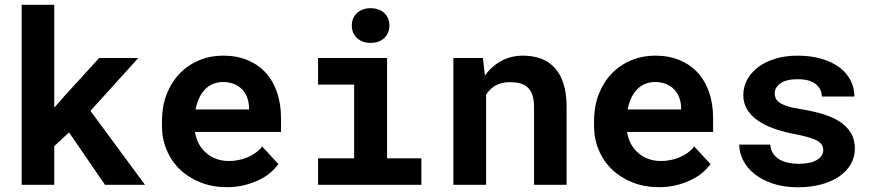

<svg xmlns="http://www.w3.org/2000/svg" viewBox="-20 -770 3641 800"><path d="M267.6 -218.3 206.1 -161.1V0H70.3V-750H206.1V-321.3L247.1 -368.2L393.1 -528.3H556.2L356.9 -308.1L584 0H417.5Z M925.3 9.8Q864.3 9.8 814.5 -10.3Q764.6 -30.3 729 -64.7Q693.4 -99.1 674.1 -145.8Q654.8 -192.4 654.8 -245.6V-265.1Q654.8 -325.7 673.8 -375.7Q692.9 -425.8 727.1 -461.9Q761.2 -498 808.1 -518.1Q855 -538.1 910.2 -538.1Q967.3 -538.1 1012 -519.3Q1056.6 -500.5 1087.6 -466.3Q1118.7 -432.1 1134.8 -384Q1150.9 -335.9 1150.9 -277.8V-220.2H792.5Q796.4 -193.4 808.3 -171.1Q820.3 -148.9 838.9 -132.8Q857.4 -116.7 881.3 -107.9Q905.3 -99.1 933.6 -99.1Q953.6 -99.1 973.4 -103Q993.2 -106.9 1011.2 -114.5Q1029.3 -122.1 1044.9 -133.3Q1060.5 -144.5 1072.3 -159.7L1140.1 -86.4Q1127.4 -68.4 1107.2 -51Q1086.9 -33.7 1059.3 -20.3Q1031.7 -6.8 998 1.5Q964.4 9.8 925.3 9.8ZM909.2 -428.2Q886.2 -428.2 867.2 -420.2Q848.1 -412.1 833.7 -397Q819.3 -381.8 809.6 -360.8Q799.8 -339.8 794.9 -314H1017.6V-324.7Q1016.6 -346.2 1009.3 -365.2Q1002 -384.3 988.3 -398.2Q974.6 -412.1 954.8 -420.2Q935.1 -428.2 909.2 -428.2Z M1305.2 -528.3H1592.8V-110.4H1735.8V0H1305.2V-110.4H1455.6V-417.5H1305.2ZM1445.8 -663.6Q1445.8 -679.2 1451.4 -692.6Q1457 -706.1 1467.3 -715.6Q1477.5 -725.1 1491.9 -730.5Q1506.3 -735.8 1523.9 -735.8Q1560.1 -735.8 1581.3 -715.6Q1602.5 -695.3 1602.5 -663.6Q1602.5 -631.8 1581.3 -611.6Q1560.1 -591.3 1523.9 -591.3Q1506.3 -591.3 1491.9 -596.7Q1477.5 -602.1 1467.3 -611.6Q1457 -621.1 1451.4 -634.5Q1445.8 -647.9 1445.8 -663.6Z M1992.2 -528.3 2000.5 -455.1Q2028.8 -494.6 2069.3 -516.4Q2109.9 -538.1 2159.2 -538.1Q2199.2 -538.1 2232.4 -526.4Q2265.6 -514.6 2289.8 -489Q2314 -463.4 2327.4 -423.1Q2340.8 -382.8 2340.8 -325.2V0H2205.1V-323.2Q2205.1 -354.5 2198 -374.8Q2190.9 -395 2177.7 -406.7Q2164.6 -418.5 2146 -423.1Q2127.4 -427.7 2104 -427.7Q2069.3 -427.7 2044.9 -413.8Q2020.5 -399.9 2005.4 -375.5V0H1869.1V-528.3Z M2725.6 9.8Q2664.6 9.8 2614.7 -10.3Q2564.9 -30.3 2529.3 -64.7Q2493.7 -99.1 2474.4 -145.8Q2455.1 -192.4 2455.1 -245.6V-265.1Q2455.1 -325.7 2474.1 -375.7Q2493.2 -425.8 2527.3 -461.9Q2561.5 -498 2608.4 -518.1Q2655.3 -538.1 2710.4 -538.1Q2767.6 -538.1 2812.3 -519.3Q2856.9 -500.5 2887.9 -466.3Q2918.9 -432.1 2935.1 -384Q2951.2 -335.9 2951.2 -277.8V-220.2H2592.8Q2596.7 -193.4 2608.6 -171.1Q2620.6 -148.9 2639.2 -132.8Q2657.7 -116.7 2681.6 -107.9Q2705.6 -99.1 2733.9 -99.1Q2753.9 -99.1 2773.7 -103Q2793.5 -106.9 2811.5 -114.5Q2829.6 -122.1 2845.2 -133.3Q2860.8 -144.5 2872.6 -159.7L2940.4 -86.4Q2927.7 -68.4 2907.5 -51Q2887.2 -33.7 2859.6 -20.3Q2832 -6.8 2798.3 1.5Q2764.6 9.8 2725.6 9.8ZM2709.5 -428.2Q2686.5 -428.2 2667.5 -420.2Q2648.4 -412.1 2634 -397Q2619.6 -381.8 2609.9 -360.8Q2600.1 -339.8 2595.2 -314H2817.9V-324.7Q2816.9 -346.2 2809.6 -365.2Q2802.2 -384.3 2788.6 -398.2Q2774.9 -412.1 2755.1 -420.2Q2735.4 -428.2 2709.5 -428.2Z M3410.2 -145Q3410.2 -157.2 3404.5 -166.5Q3398.9 -175.8 3384.5 -183.8Q3370.1 -191.9 3346.2 -198.7Q3322.3 -205.6 3285.6 -212.4Q3239.3 -221.7 3200.9 -235.6Q3162.6 -249.5 3135.3 -269.3Q3107.9 -289.1 3092.5 -314.9Q3077.1 -340.8 3077.1 -374.5Q3077.1 -407.2 3092.8 -437Q3108.4 -466.8 3137.7 -489.3Q3167 -511.7 3209 -524.9Q3251 -538.1 3303.7 -538.1Q3358.9 -538.1 3402.8 -525.1Q3446.8 -512.2 3477.3 -489.5Q3507.8 -466.8 3523.9 -435.5Q3540 -404.3 3540 -367.7H3404.3Q3404.3 -398.4 3379.4 -419.2Q3354.5 -439.9 3303.7 -439.9Q3256.3 -439.9 3232.2 -422.9Q3208 -405.8 3208 -380.9Q3208 -369.1 3212.9 -359.1Q3217.8 -349.1 3230.2 -341.1Q3242.7 -333 3264.2 -326.4Q3285.6 -319.8 3318.8 -314.9Q3366.7 -307.1 3407.7 -294.9Q3448.7 -282.7 3478.5 -263.4Q3508.3 -244.1 3525.1 -216.6Q3542 -189 3542 -150.9Q3542 -115.7 3525.1 -86.2Q3508.3 -56.6 3477.3 -35.2Q3446.3 -13.7 3402.3 -1.7Q3358.4 10.3 3304.2 10.3Q3244.6 10.3 3199 -5.4Q3153.3 -21 3122.6 -46.1Q3091.8 -71.3 3075.9 -103.3Q3060.1 -135.3 3060.1 -167.5H3189.5Q3190.9 -146 3201.2 -130.6Q3211.4 -115.2 3227.5 -105.7Q3243.7 -96.2 3264.4 -91.8Q3285.2 -87.4 3307.1 -87.4Q3357.4 -87.4 3383.8 -103.5Q3410.2 -119.6 3410.2 -145Z"/></svg>

Font: Roboto Mono
Style: Bold
Weight: 700
Designer: Google
Version: Version 2.000985; 2015; ttfautohint (v1.3)